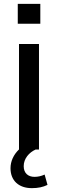

<svg xmlns="http://www.w3.org/2000/svg" viewBox="-20 -764 295 981"><path d="M179.2 0V-539.1H77.1V-0.5C49.3 26.4 33.7 59.6 33.7 95.7C33.7 158.7 75.7 197.3 142.6 197.3C174.8 197.3 199.7 191.9 222.7 180.7L208 127.9C189.9 136.2 173.3 139.6 156.2 139.6C124 139.6 101.1 121.1 101.1 85C101.1 46.4 128.4 15.1 162.1 0ZM186 -642.6V-744.1H70.8V-642.6Z"/></svg>

Font: Winston
Style: Regular
Weight: 400
Designer: Vernon Adams, Kim Jin-seong, David Berlow, Cristiano Sobral
Foundry: The Winston Project Authors
Version: Version 3.004